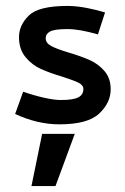

<svg xmlns="http://www.w3.org/2000/svg" viewBox="-20 -410 421 647"><path d="M31 0ZM180 9Q276 9 314.5 -27.5Q353 -64 353 -109Q353 -146 332.5 -170Q312 -194 283.5 -207Q255 -220 211 -233Q171 -245 152.5 -255Q134 -265 134 -281Q134 -296 149 -304Q164 -312 208 -312Q248 -312 310 -294L334 -368Q309 -376 273.5 -383Q238 -390 207 -390Q110 -390 77 -357.5Q44 -325 44 -285Q44 -244 66 -217.5Q88 -191 118 -177.5Q148 -164 192 -151Q229 -139 245 -131Q261 -123 261 -110Q261 -91 244 -82Q227 -73 185 -73Q162 -73 127 -81Q92 -89 58 -101L31 -26Q106 9 180 9ZM86 217H167L232 41H122Z"/></svg>

Font: Cambay Devanagari
Style: Regular
Weight: 700
Designer: Pooja Saxena
Foundry: Pooja Saxena
Version: Version 1.095;PS 001.095;hotconv 1.0.70;makeotf.lib2.5.58329